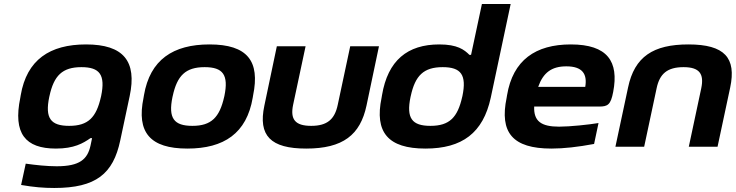

<svg xmlns="http://www.w3.org/2000/svg" viewBox="-20 -730 3660 955"><path d="M83 -256 81 -244C44 -66 106 9 258 9C348 9 393 -17 430 -43H438L430 -5C415 62 377 97 262 97C214 97 157 91 108 84L85 190C149 201 197 205 250 205C458 205 543 134 578 -31L625 -252C662 -426 594 -509 408 -509C228 -509 113 -433 83 -256ZM225 -248 226 -252C248 -354 290 -396 385 -396C476 -396 505 -358 483 -252L482 -248C459 -146 419 -104 324 -104C232 -104 203 -142 225 -248Z M696 -256 694 -244C658 -71 727 9 912 9C1094 9 1207 -67 1237 -244L1239 -256C1274 -426 1211 -509 1022 -509C841 -509 726 -433 696 -256ZM838 -248 839 -252C861 -354 903 -396 998 -396C1089 -396 1118 -358 1096 -252L1095 -248C1072 -146 1031 -104 937 -104C845 -104 816 -142 838 -248Z M1295 -205C1263 -55 1326 9 1503 9C1686 9 1772 -59 1803 -205L1865 -500H1722L1660 -209C1645 -137 1608 -104 1528 -104C1447 -104 1423 -137 1438 -209L1500 -500H1357Z M1880 -256 1878 -244C1842 -72 1910 9 2096 9C2279 9 2383 -69 2421 -244L2520 -710H2377L2323 -457H2315C2289 -483 2255 -509 2165 -509C2007 -509 1909 -430 1880 -256ZM2022 -248 2023 -252C2045 -354 2087 -396 2182 -396C2273 -396 2302 -358 2280 -252L2279 -248C2256 -146 2216 -104 2121 -104C2029 -104 2000 -142 2022 -248Z M3030 -273C3059 -424 3002 -509 2819 -509C2644 -509 2531 -431 2502 -256L2500 -244C2464 -71 2529 9 2723 9C2784 9 2855 1 2935 -14L2957 -118C2909 -110 2815 -100 2761 -100C2672 -100 2634 -127 2637 -200H2960C3003 -200 3018 -209 3030 -273ZM2657 -298C2682 -369 2724 -400 2797 -400C2876 -400 2902 -363 2891 -298Z M3104 -295 3041 0H3184L3246 -291C3261 -363 3299 -396 3380 -396C3459 -396 3483 -363 3468 -291L3406 0H3549L3612 -295C3643 -442 3585 -509 3404 -509C3229 -509 3136 -448 3104 -295Z"/></svg>

Font: LT Wave Bold
Style: Italic
Weight: 700
Designer: Daniel Lyons
Version: Version 2.5 (Glyphs App)